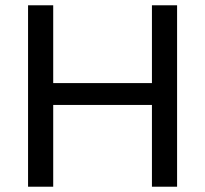

<svg xmlns="http://www.w3.org/2000/svg" viewBox="-20 -706 776 726"><path d="M86.1 0V-686H181.2V-391.8H554.5V-686H649.6V0H554.5V-309.2H181.2V0Z"/></svg>

Font: Archivo SemiBold
Style: Regular
Weight: 600
Designer: Hector Gatti
Foundry: Omnibus-Type
Version: Version 2.001